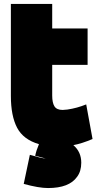

<svg xmlns="http://www.w3.org/2000/svg" viewBox="-20 -700 488 971"><path d="M391 123Q391 166 370 194Q330 251 223 251Q176 251 100 230L131 83L186 98Q208 102 214 102Q212 102 207.5 101Q203 100 201 99L158 88Q163 62 177 29Q98 6 66.5 -54Q35 -114 35 -215V-680H244V-556H423V-372H244V-217Q244 -180 255.5 -162Q267 -144 297 -144Q303 -144 321 -146Q369 -153 416 -172L448 3Q394 26 351 34Q391 68 391 123Z"/></svg>

Font: Repo
Style: ExtraBlack
Weight: 1000
Designer: Stefan Peev
Foundry: Context Ltd
Version: Version 001.000